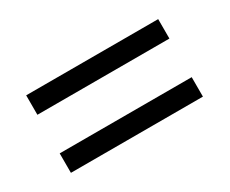

<svg xmlns="http://www.w3.org/2000/svg" viewBox="-56 -638 684 572"><g transform="rotate(-30 286.0 -352.5)"><path d="M58.1 -418.9V-485.8H512.2V-418.9ZM58.1 -219.2V-286.1H512.2V-219.2Z"/></g></svg>

Font: CAA NEO Sans
Style: Regular
Weight: 400
Version: Version 1.10